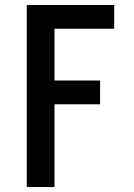

<svg xmlns="http://www.w3.org/2000/svg" viewBox="-20 -755 540 775"><path d="M88 0V-735H441V-639H200V-430H384V-334H200V0Z"/></svg>

Font: iosevka_custom_sans_ss08
Style: Bold
Weight: 700
Designer: Belleve Invis
Foundry: Belleve Invis
Version: Version 10.3.0; ttfautohint (v1.8.3)